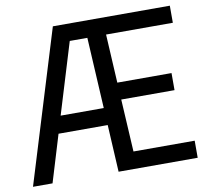

<svg xmlns="http://www.w3.org/2000/svg" viewBox="-81 -829 990 919"><g transform="rotate(-10 414.0 -370.0)"><path d="M6.5 0 233.5 -740H802V-657H477.5L490.5 -421H754V-338H495L509.5 -83H807V0H422.5L410 -229H171L101.5 0ZM301 -657 196 -312.5H405.5L386.5 -657Z"/></g></svg>

Font: Encode Sans Condensed Medium
Style: Regular
Weight: 500
Width: 3
Designer: Multiple Designers
Foundry: Impallari Type
Version: Version 3.000; ttfautohint (v1.8.3) -l 8 -r 50 -G 200 -x 14 